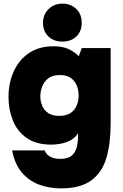

<svg xmlns="http://www.w3.org/2000/svg" viewBox="-20 -793 679 1062"><path d="M317 249Q251 249 194.5 227.5Q138 206 99.5 159.5Q61 113 47 39H227Q232 53 243.5 63.5Q255 74 273 80Q291 86 314 86Q356 86 377 67.5Q398 49 405 19.5Q412 -10 412 -42V-56Q393 -28 366.5 -15Q340 -2 313 2.5Q286 7 264 7Q179 7 126.5 -30.5Q74 -68 50.5 -128.5Q27 -189 27 -256Q27 -333 55.5 -397Q84 -461 139.5 -499Q195 -537 276 -537Q326 -537 358.5 -522Q391 -507 416 -482L432 -527H592V-109Q592 2 568 82Q544 162 484 205.5Q424 249 317 249ZM308 -152Q346 -152 369.5 -167.5Q393 -183 404 -209Q415 -235 415 -265Q415 -296 404 -321.5Q393 -347 370.5 -362.5Q348 -378 311 -378Q269 -378 245.5 -358.5Q222 -339 212.5 -312Q203 -285 203 -260Q203 -234 213 -209Q223 -184 246 -168Q269 -152 308 -152ZM325 -563Q277 -563 247.5 -591.5Q218 -620 218 -666Q218 -713 249 -743Q280 -773 326 -773Q370 -773 401 -744.5Q432 -716 432 -667Q432 -620 402.5 -591.5Q373 -563 325 -563Z"/></svg>

Font: Onest Black
Style: Regular
Weight: 900
Designer: Dmitri Voloshin, Andrey Kudryavtsev
Foundry: Dmitri Voloshin, Andrey Kudryavtsev
Version: Version 1.000;gftools[0.9.33]